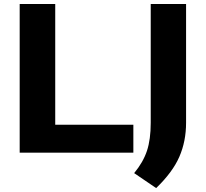

<svg xmlns="http://www.w3.org/2000/svg" viewBox="-20 -760 1024 956"><path d="M78 0V-740H255V-139H644V0ZM757.5 176.5 648 102Q693 47.5 711.8 -9.2Q730.5 -66 730.5 -148.5V-740H906.5V-149Q906.5 -56.5 873 20.5Q839.5 97.5 757.5 176.5Z"/></svg>

Font: Encode Sans Expanded Expanded
Style: Bold
Weight: 700
Width: 7
Designer: Multiple Designers
Foundry: Impallari Type
Version: Version 3.000; ttfautohint (v1.8.3) -l 8 -r 50 -G 200 -x 14 